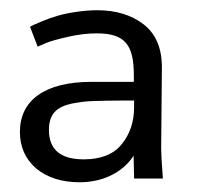

<svg xmlns="http://www.w3.org/2000/svg" viewBox="-20 -743 402 381"><path d="M146 -426.8C100.1 -426.8 77.1 -446.3 77.1 -484.9C77.1 -516.6 91.8 -530.8 123 -537.6C137.2 -540 146.5 -542 166 -542.5C185.5 -543 197.8 -543.5 222.7 -543.5H246.1V-530.3C246.1 -501 237.8 -476.6 221.2 -456.5C205.1 -436.5 179.7 -426.8 146 -426.8ZM138.2 -381.3C183.6 -381.3 224.1 -400.9 245.1 -434.1L246.1 -388.7H303.2C300.8 -420.4 299.8 -439.9 299.8 -448.2L301.3 -613.3C300.3 -649.9 288.1 -677.2 264.2 -695.3C240.2 -713.4 210 -722.7 172.9 -722.7C145 -722.7 113.3 -717.3 93.3 -711.4C83.5 -708.5 73.7 -705.1 64.5 -701.2C46.4 -693.8 43 -691.9 39.6 -689.9L54.7 -650.4L70.3 -657.2C80.6 -661.6 95.2 -665.5 114.7 -669.9C134.3 -674.3 153.3 -676.8 171.9 -676.8C228.5 -676.8 245.6 -653.8 245.6 -593.3V-580.6H161.6C68.4 -580.6 19.5 -543.5 19.5 -481.4C19.5 -451.7 30.3 -427.2 51.8 -408.7C73.7 -390.6 102.5 -381.3 138.2 -381.3Z"/></svg>

Font: Ride Light
Style: Regular
Weight: 300
Version: Version 3.000